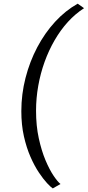

<svg xmlns="http://www.w3.org/2000/svg" viewBox="-20 -867 477 1044"><path d="M96 -262.5Q96 -355 118.8 -443.5Q141.5 -532 182.5 -609.8Q223.5 -687.5 279.5 -748.5Q335.5 -809.5 402.5 -847L437 -822.5Q389.5 -792 349.2 -747.8Q309 -703.5 277 -648.2Q245 -593 222.5 -530.5Q200 -468 188 -400.5Q176 -333 176 -265Q176 -183 190.8 -115.5Q205.5 -48 227.2 3.8Q249 55.5 271.5 88.8Q294 122 309 133.5L267 157.5Q256 150.5 235.8 128.8Q215.5 107 191.5 71.2Q167.5 35.5 145.8 -14Q124 -63.5 110 -125.8Q96 -188 96 -262.5Z"/></svg>

Font: Merriweather 24pt Light
Style: Italic
Weight: 300
Italic angle: -7.8°
Version: Version 2.101